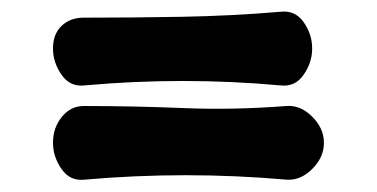

<svg xmlns="http://www.w3.org/2000/svg" viewBox="-20 -413 640 326"><path d="M510 -330Q510 -307 495.5 -286Q481 -265 456 -268Q290 -283 124 -268Q99 -265 84.5 -286Q70 -307 70 -330V-331Q70 -355 84.5 -369Q99 -383 122 -383Q206 -383 289.5 -384.5Q373 -386 456 -393Q481 -396 495.5 -375.5Q510 -355 510 -331ZM530 -170Q530 -146 510 -126Q490 -106 466 -108Q295 -123 124 -108Q99 -105 84.5 -126Q70 -147 70 -170V-171Q70 -196 85 -214.5Q100 -233 122 -233Q207 -233 291.5 -229.5Q376 -226 466 -233Q490 -235 510 -215Q530 -195 530 -171Z"/></svg>

Font: Winky Sans ExtraBold
Style: Regular
Weight: 800
Designer: Simon Atzbach
Foundry: typofactur
Version: Version 1.205